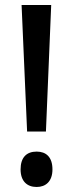

<svg xmlns="http://www.w3.org/2000/svg" viewBox="-20 -734 291 765"><path d="M163 -210 184 -714H66L88 -210ZM62 -59C62 -13 87 11 126 11C162 11 189 -11 189 -59C189 -109 163 -130 126 -130C86 -130 62 -107 62 -59Z"/></svg>

Font: Noto Sans Lao Looped Condensed Medium
Style: Regular
Weight: 500
Width: 3
Designer: Mark Frömberg, Ben Mitchell
Foundry: The Fontpad Ltd
Version: Version 1.002